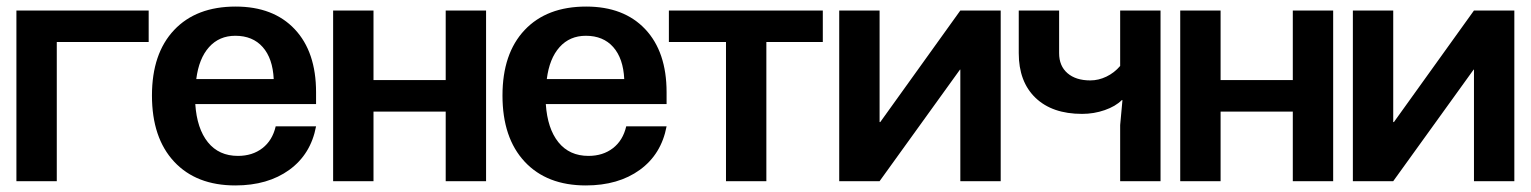

<svg xmlns="http://www.w3.org/2000/svg" viewBox="-20 -552 4664 585"><path d="M30 0V-520H433V-424H153V0Z M697 13Q578 13 510.5 -59.5Q443 -132 443 -261Q443 -389 510.5 -460.5Q578 -532 698 -532Q813 -532 878 -463Q943 -394 943 -271V-235H575Q580 -160 613.5 -118.5Q647 -77 705 -77Q749 -77 779.5 -100.5Q810 -124 820 -167H943Q927 -82 861.5 -34.5Q796 13 697 13ZM814 -311Q811 -374 780.5 -408.5Q750 -443 697 -443Q648 -443 617 -408.5Q586 -374 578 -311Z M995 0V-520H1118V-308H1338V-520H1461V0H1338V-212H1118V0Z M1765 13Q1646 13 1578.5 -59.5Q1511 -132 1511 -261Q1511 -389 1578.5 -460.5Q1646 -532 1766 -532Q1881 -532 1946 -463Q2011 -394 2011 -271V-235H1643Q1648 -160 1681.5 -118.5Q1715 -77 1773 -77Q1817 -77 1847.5 -100.5Q1878 -124 1888 -167H2011Q1995 -82 1929.5 -34.5Q1864 13 1765 13ZM1882 -311Q1879 -374 1848.5 -408.5Q1818 -443 1765 -443Q1716 -443 1685 -408.5Q1654 -374 1646 -311Z M2487 -424H2315V0H2192V-424H2018V-520H2487Z M3029 -520V0H2906V-340H2905L2660 0H2537V-520H2660V-180H2662L2906 -520Z M3393 -171 3400 -247H3398Q3379 -228 3346 -216.5Q3313 -205 3277 -205Q3186 -205 3135 -254Q3084 -303 3084 -390V-520H3207V-390Q3207 -351 3232.5 -329Q3258 -307 3302 -307Q3327 -307 3351 -318.5Q3375 -330 3393 -351V-520H3516V0H3393Z M3576 0V-520H3699V-308H3919V-520H4042V0H3919V-212H3699V0Z M4594 -520V0H4471V-340H4470L4225 0H4102V-520H4225V-180H4227L4471 -520Z"/></svg>

Font: Non Bureau Medium
Style: Regular
Weight: 500
Designer: Jona Saucedo
Foundry: Non Foundry
Version: Version 1.000; ttfautohint (v1.8.4)